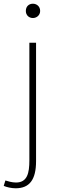

<svg xmlns="http://www.w3.org/2000/svg" viewBox="-53 -757 318 1033"><path d="M31 256C105 256 141 211 141 110V-527H105V106C105 174 94 225 33 225C11 225 -11 218 -24 214L-33 243C-18 250 9 256 31 256ZM124 -660C144 -660 163 -675 163 -698C163 -723 144 -737 124 -737C103 -737 86 -723 86 -698C86 -675 103 -660 124 -660Z"/></svg>

Font: Noto Sans Japanese Thin
Style: Regular
Weight: 100
Designer: Ryoko NISHIZUKA (kana & ideographs); Paul D. Hunt (Latin, Greek & Cyrillic); Wenlong ZHANG (bopomofo); Sandoll Communica
Foundry: Adobe Systems Incorporated
Version: Version 1.000;PS 1;hotconv 1.0.78;makeotf.lib2.5.61930